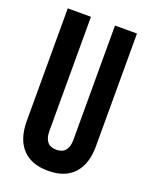

<svg xmlns="http://www.w3.org/2000/svg" viewBox="-135 -772 668 854"><g transform="rotate(20 199.0 -345.5)"><path d="M35.2 -700.2H145V-160.2Q145 -91.8 202.1 -91.8Q258.8 -91.8 258.8 -160.2V-700.2H362.8V-167Q362.8 -82.5 321 -36.9Q279.3 8.8 199.2 8.8Q119.1 8.8 77.1 -36.9Q35.2 -82.5 35.2 -167Z"/></g></svg>

Font: VL Bebas Neue Bold
Style: Regular
Weight: 700
Designer: Ryoichi Tsunekawa
Foundry: Ryoichi Tsunekawa
Version: Version 1.300